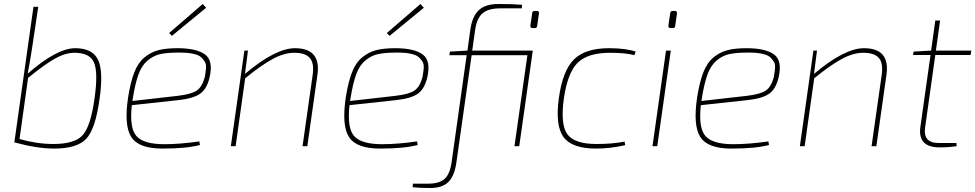

<svg xmlns="http://www.w3.org/2000/svg" viewBox="-20 -734 4897 964"><path d="M172 -700 142 -499Q131 -426 119 -364Q265 -492 358 -492Q443 -492 471.5 -435.5Q500 -379 480 -238Q459 -85 412.5 -36.5Q366 12 252 12Q166 12 53 -19H52L148 -700ZM121 -343 78 -36Q165 -11 248 -11Q357 -11 396.5 -57Q436 -103 455 -242Q473 -371 452 -420Q431 -469 354 -469Q308 -469 255.5 -439.5Q203 -410 121 -343Z M843 -554 829 -568 998 -714 1015 -695ZM981 -24 984 -6Q917 12 795 12Q677 12 639.5 -45.5Q602 -103 623 -244Q635 -321 654 -370Q673 -419 705 -445.5Q737 -472 775 -482Q813 -492 871 -492Q967 -492 1009.5 -460.5Q1052 -429 1032 -344Q1018 -286 983.5 -262.5Q949 -239 873 -231L642 -206Q629 -92 665 -51Q701 -10 805 -10Q883 -10 981 -24ZM645 -227 874 -253Q941 -261 968 -279.5Q995 -298 1008 -346Q1013 -373 1014.5 -393Q1016 -413 1007 -426.5Q998 -440 987.5 -448.5Q977 -457 958 -462Q939 -467 921 -468.5Q903 -470 878 -470Q820 -470 785.5 -462.5Q751 -455 721.5 -430.5Q692 -406 675.5 -361Q659 -316 647 -241Z M1225 -480 1210 -363Q1363 -492 1461 -492Q1592 -492 1574 -360L1523 0H1499L1550 -359Q1558 -417 1535.5 -443Q1513 -469 1457 -469Q1407 -469 1349.5 -438Q1292 -407 1211 -341L1163 0H1139L1207 -480Z M1936 -554 1922 -568 2091 -714 2108 -695ZM2074 -24 2077 -6Q2010 12 1888 12Q1770 12 1732.5 -45.5Q1695 -103 1716 -244Q1728 -321 1747 -370Q1766 -419 1798 -445.5Q1830 -472 1868 -482Q1906 -492 1964 -492Q2060 -492 2102.5 -460.5Q2145 -429 2125 -344Q2111 -286 2076.5 -262.5Q2042 -239 1966 -231L1735 -206Q1722 -92 1758 -51Q1794 -10 1898 -10Q1976 -10 2074 -24ZM1738 -227 1967 -253Q2034 -261 2061 -279.5Q2088 -298 2101 -346Q2106 -373 2107.5 -393Q2109 -413 2100 -426.5Q2091 -440 2080.5 -448.5Q2070 -457 2051 -462Q2032 -467 2014 -468.5Q1996 -470 1971 -470Q1913 -470 1878.5 -462.5Q1844 -455 1814.5 -430.5Q1785 -406 1768.5 -361Q1752 -316 1740 -241Z M2655 -480 2587 0H2563L2628 -457H2348L2272 78Q2263 147 2232.5 178.5Q2202 210 2140 210Q2085 210 2052 206L2053 188H2132Q2187 188 2213.5 163Q2240 138 2248 76L2323 -457H2236L2239 -475L2327 -480L2341 -582Q2350 -650 2383 -682Q2416 -714 2483 -714Q2556 -714 2601 -710L2600 -692H2491Q2431 -692 2402 -666.5Q2373 -641 2365 -580L2351 -480ZM2665 -679H2675Q2688 -679 2686 -666L2677 -604Q2676 -593 2665 -593H2655Q2641 -593 2643 -606L2652 -668Q2653 -679 2665 -679Z M3116 -23 3119 -5Q3043 12 2973 12Q2852 12 2809.5 -45.5Q2767 -103 2786 -242Q2805 -380 2862 -436Q2919 -492 3038 -492Q3120 -492 3172 -475L3165 -457Q3121 -469 3043 -469Q2932 -469 2881 -419.5Q2830 -370 2811 -239Q2793 -108 2829 -59.5Q2865 -11 2975 -11Q3055 -11 3116 -23Z M3358 -679H3368Q3381 -679 3379 -666L3370 -604Q3369 -593 3358 -593H3348Q3334 -593 3336 -606L3345 -668Q3346 -679 3358 -679ZM3280 0H3256L3324 -480H3348Z M3838 -24 3841 -6Q3774 12 3652 12Q3534 12 3496.5 -45.5Q3459 -103 3480 -244Q3492 -321 3511 -370Q3530 -419 3562 -445.5Q3594 -472 3632 -482Q3670 -492 3728 -492Q3824 -492 3866.5 -460.5Q3909 -429 3889 -344Q3875 -286 3840.5 -262.5Q3806 -239 3730 -231L3499 -206Q3486 -92 3522 -51Q3558 -10 3662 -10Q3740 -10 3838 -24ZM3502 -227 3731 -253Q3798 -261 3825 -279.5Q3852 -298 3865 -346Q3870 -373 3871.5 -393Q3873 -413 3864 -426.5Q3855 -440 3844.5 -448.5Q3834 -457 3815 -462Q3796 -467 3778 -468.5Q3760 -470 3735 -470Q3677 -470 3642.5 -462.5Q3608 -455 3578.5 -430.5Q3549 -406 3532.5 -361Q3516 -316 3504 -241Z M4082 -480 4067 -363Q4220 -492 4318 -492Q4449 -492 4431 -360L4380 0H4356L4407 -359Q4415 -417 4392.5 -443Q4370 -469 4314 -469Q4264 -469 4206.5 -438Q4149 -407 4068 -341L4020 0H3996L4064 -480Z M4676 -458 4625 -95Q4613 -16 4693 -16H4782L4783 0Q4742 6 4698 6Q4587 6 4601 -96L4652 -458H4564L4567 -475L4655 -480L4676 -631H4700L4679 -480H4857L4853 -458Z"/></svg>

Font: Exo 2.0 Thin
Style: Italic
Weight: 250
Italic angle: -8°
Designer: Natanael Gama
Version: Version 1.001;PS 001.001;hotconv 1.0.70;makeotf.lib2.5.58329